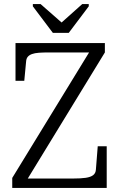

<svg xmlns="http://www.w3.org/2000/svg" viewBox="-20 -921 583 941"><path d="M239 -760H317L415 -890V-901H383L271 -801H293L179 -901H141V-890ZM220 -664Q192 -664 171 -662.5Q150 -661 136.5 -656Q123 -651 116 -642.5Q109 -634 108 -620L99 -525H56V-710H494V-664L99 -18L79 -46H337Q376 -46 400 -49.5Q424 -53 436.5 -62.5Q449 -72 450 -90L459 -204H503V0H40V-49L427 -681L448 -664Z"/></svg>

Font: Roboto Serif 28pt Condensed Light
Style: Regular
Weight: 300
Width: 3
Designer: Greg Gazdowicz
Foundry: Commercial Type
Version: Version 1.008